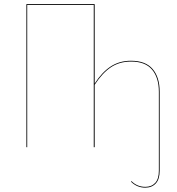

<svg xmlns="http://www.w3.org/2000/svg" viewBox="-20 -700 843 913"><path d="M603 -411.1Q672.4 -411.1 705.8 -371.8Q739.3 -332.5 739.3 -263.7V111.8Q739.3 152.3 720.7 172.4Q702.1 192.4 670.9 192.4Q631.3 192.4 603 164.1L605 161.1Q632.3 188.5 670.9 188.5Q700.7 188.5 718 169.7Q735.4 150.9 735.4 111.8V-263.7Q735.4 -330.6 703.1 -368.9Q670.9 -407.2 603 -407.2Q547.4 -407.2 506.6 -379.6Q465.8 -352.1 430.2 -296.9V0H425.8V-676.3H109.4V0H105.5V-680.2H430.2V-302.7Q463.9 -355.5 505.6 -383.3Q547.4 -411.1 603 -411.1Z"/></svg>

Font: Fira Sans Compressed Four
Style: Regular
Weight: 100
Width: 1
Designer: Carrois Corporate & Edenspiekermann AG
Foundry: Carrois Corporate GbR & Edenspiekermann AG
Version: Version 4.203;PS 004.203;hotconv 1.0.88;makeotf.lib2.5.64775